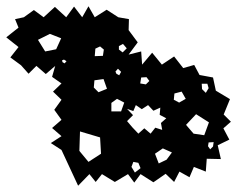

<svg xmlns="http://www.w3.org/2000/svg" viewBox="-34 -565 769 612"><path d="M162 -87 128 -109 162 -131 132 -157 162 -183 139 -215 162 -247 135 -273 162 -299 132 -320 142 -355 112 -329 82 -355 57 -330 33 -357 -1 -382 25 -415 -14 -446 25 -477 14 -504 42 -510 74 -533 105 -510 141 -543 177 -510 202 -544 228 -510 248 -545 268 -510 306 -534 343 -510 377 -504 376 -469 405 -430 376 -391 416 -401 419 -359 451 -397 482 -359 521 -385 550 -348 585 -358 602 -326 645 -318 654 -276 699 -249 679 -200 702 -177 678 -156 697 -120 660 -102 670 -58 625 -59 622 -18 584 -33 570 0 538 -18 521 15 494 -11 455 16 414 -10 394 17 374 -10 332 15 291 -10 271 15 251 -10 215 27ZM161 -443 125 -457 87 -438 110 -401 145 -408ZM358 -425 345 -418V-407L357 -398L370 -411ZM297 -407 285 -417 270 -410 268 -386 294 -387ZM178 -370 170 -375 164 -373 165 -367 172 -363ZM342 -346 334 -337 337 -330 346 -325 352 -336ZM433 -319 416 -318 413 -299 431 -296 442 -307ZM296 -313 267 -309 265 -286 280 -271 307 -282ZM627 -298H609L610 -281L622 -269L631 -284ZM545 -273 522 -267 520 -247 537 -238 558 -250ZM339 -250 321 -237V-210H352L362 -238ZM407 -139 426 -156 446 -139 461 -158 483 -151 479 -173 496 -188 475 -199 477 -222 455 -212 438 -230 418 -217 399 -230 391 -211 371 -218 390 -198 371 -179 388 -159ZM632 -175 591 -201 559 -167 583 -139 617 -134ZM285 -127 221 -146 219 -84 248 -49 288 -75ZM647 -112 631 -111 629 -99 636 -89 645 -98ZM514 -79 485 -92 460 -75 472 -44 497 -56ZM407 -46 391 -49 385 -33 396 -15 414 -29Z"/></svg>

Font: Rubik Gemstones
Style: Regular
Weight: 400
Designer: Hubert and Fischer, NaN
Foundry: Hubert and Fischer, NaN
Version: Version 2.200